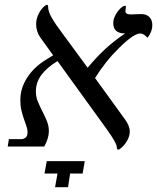

<svg xmlns="http://www.w3.org/2000/svg" viewBox="-20 -612 656 802"><path d="M346.2 -329.1Q419.9 -418.5 502.9 -472.2Q479 -472.2 466.1 -482.4Q453.1 -492.7 453.1 -516.1Q453.1 -531.2 461.7 -547.9Q470.2 -564.5 482.4 -576.2Q494.6 -587.9 502.9 -587.9Q505.9 -587.9 505.9 -584L503.9 -565.9Q503.9 -551.8 524.9 -551.8L569.8 -553.2Q591.8 -553.2 604 -540.8Q616.2 -528.3 616.2 -507.8Q616.2 -479.5 596.2 -454.1Q580.1 -472.2 565.9 -472.2Q539.1 -472.2 479.7 -414.1Q420.4 -356 377 -286.1L500 -116.2Q522 -87.4 522 -63Q522 -45.9 513.7 -29.3Q505.4 -12.7 492.4 0.2Q479.5 13.2 474.1 13.2Q467.8 13.2 467.8 2Q467.8 -14.2 423.8 -75.2L220.2 -356.9Q174.8 -329.1 152.3 -298.3Q129.9 -267.6 129.9 -230Q129.9 -207 138.4 -186.8Q147 -166.5 157 -147Q167 -127.4 175.5 -107.2Q184.1 -86.9 184.1 -64Q184.1 -35.2 165 0H12.2L17.1 -30.8H68.8Q78.1 -30.8 86.7 -37.1Q95.2 -43.5 95.2 -60.1Q95.2 -70.8 90.6 -84.5Q85.9 -98.1 80.1 -114.5Q74.2 -130.9 69.6 -150.6Q64.9 -170.4 64.9 -193.8Q64.9 -242.7 92.8 -286.6Q120.6 -330.6 170.9 -361.8L202.1 -380.9L147.9 -456.1Q130.9 -481 130.9 -511.2Q130.9 -529.8 138.7 -548.1Q146.5 -566.4 158.2 -579.1Q169.9 -591.8 176.8 -591.8Q181.2 -591.8 181.2 -582Q181.2 -564 196.3 -537.6Q211.4 -511.2 240.2 -473.1ZM210 169.9 220.2 112.8H166L175.3 61H334L325.2 112.8H272.9L264.2 169.9Z"/></svg>

Font: Liberation Serif
Style: Italic
Weight: 400
Italic angle: -16.333°
Designer: Steve Matteson
Foundry: Ascender Corporation
Version: Version 2.1.5